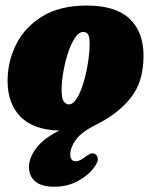

<svg xmlns="http://www.w3.org/2000/svg" viewBox="-20 -468 559 709"><path d="M301 -447.5Q406.5 -447.5 458.2 -399Q510 -350.5 510 -262Q510 -166 463 -107Q416 -48 337.5 -9Q281 19 260.2 48Q239.5 77 239.5 102Q239.5 127.5 260 127.5Q274.5 127.5 294 112Q304.5 104 312.8 100.2Q321 96.5 329.5 100Q338 103 340.8 116Q343.5 129 328 149.5Q306.5 179.5 267.8 200.5Q229 221.5 180.5 221.5Q133.5 221.5 110.2 202Q87 182.5 87 149Q87 114.5 114 78.8Q141 43 199 14Q104 12 56 -36.8Q8 -85.5 8 -169Q8 -241 40 -304.8Q72 -368.5 137 -408Q202 -447.5 301 -447.5ZM234 -82.5Q250 -82.5 264 -105.2Q278 -128 288.5 -163.2Q299 -198.5 305 -237.2Q311 -276 311 -307.5Q311 -331 305.5 -340.5Q300 -350 287.5 -350Q271 -350 256.5 -328Q242 -306 231 -272.2Q220 -238.5 213.8 -202Q207.5 -165.5 207.5 -136.5Q207.5 -103 216 -92.8Q224.5 -82.5 234 -82.5Z"/></svg>

Font: Fraunces 144pt S100 Black
Style: Italic
Weight: 900
Italic angle: -16°
Version: Version 1.000; ttfautohint (v1.8.3)